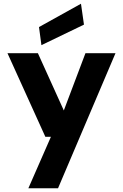

<svg xmlns="http://www.w3.org/2000/svg" viewBox="-20 -789 659 1029"><path d="M132 220 253 -56H223L20 -504H183L322 -197L438 -504H599L291 220ZM202 -547 189 -644 414 -769 430 -657Z"/></svg>

Font: DM Sans Black
Style: Regular
Weight: 900
Designer: Colophon Foundry, Jonny Pinhorn
Foundry: Colophon Foundry
Version: Version 4.004; ttfautohint (v1.8.4.7-5d5b)